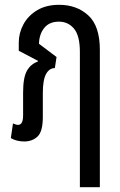

<svg xmlns="http://www.w3.org/2000/svg" viewBox="-20 -578 499 798"><path d="M81 10Q49 10 25 -4L34 -65Q39 -63 44 -61Q49 -59 55 -59Q76 -59 76 -98V-193Q76 -256 92 -284Q108 -312 137 -322L138 -325L58 -367V-401Q58 -441 77.5 -477Q97 -513 134.5 -535.5Q172 -558 226 -558Q299 -558 347 -514Q395 -470 395 -371V200H312V-362Q312 -430 287.5 -459Q263 -488 225 -488Q185 -488 164 -462Q143 -436 142 -396L215 -341L208 -295Q185 -295 171.5 -270.5Q158 -246 158 -191V-92Q158 -31 136 -10.5Q114 10 81 10Z"/></svg>

Font: Noto Sans Thai ExtCond
Style: Regular
Weight: 400
Width: 2
Designer: Monotype Design Team
Foundry: Monotype Imaging Inc.
Version: Version 2.002; ttfautohint (v1.8.4.7-5d5b)